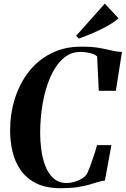

<svg xmlns="http://www.w3.org/2000/svg" viewBox="-20 -1004 678 1035"><path d="M307.5 10.5Q227.5 10.5 174.5 -16.2Q121.5 -43 90.8 -87.8Q60 -132.5 47.2 -187.8Q34.5 -243 34.5 -300.5Q34.5 -390 59.8 -471.2Q85 -552.5 134 -615.8Q183 -679 254.5 -715.8Q326 -752.5 418 -752.5Q477.5 -752.5 516 -745.5Q554.5 -738.5 582.5 -731.5Q610.5 -724.5 637.5 -724L604.5 -514.5H512.5L503.5 -700Q495 -708 481.2 -713Q467.5 -718 450.2 -721Q433 -724 412 -724Q359.5 -724 319.2 -687.5Q279 -651 251.5 -588.5Q224 -526 210.2 -447.5Q196.5 -369 196.5 -285Q196.5 -242.5 202.8 -195.8Q209 -149 224.8 -108.5Q240.5 -68 268.5 -42.8Q296.5 -17.5 339.5 -17.5Q360 -17.5 382.8 -24.2Q405.5 -31 424.5 -43.2Q443.5 -55.5 451.5 -72Q456 -81.5 463.2 -100.5Q470.5 -119.5 478.2 -142.2Q486 -165 492.8 -186.2Q499.5 -207.5 503 -221.5H580.5L545.5 -31Q530 -29.5 510 -23.2Q490 -17 462.5 -9Q435 -1 397.2 4.8Q359.5 10.5 307.5 10.5ZM405 -796 390.5 -811 545 -984.5 619 -905Q591 -881.5 554.8 -861.8Q518.5 -842 480 -825.5Q441.5 -809 405 -796Z"/></svg>

Font: Merriweather 144pt
Style: Bold Italic
Weight: 700
Italic angle: -7.8°
Version: Version 2.101